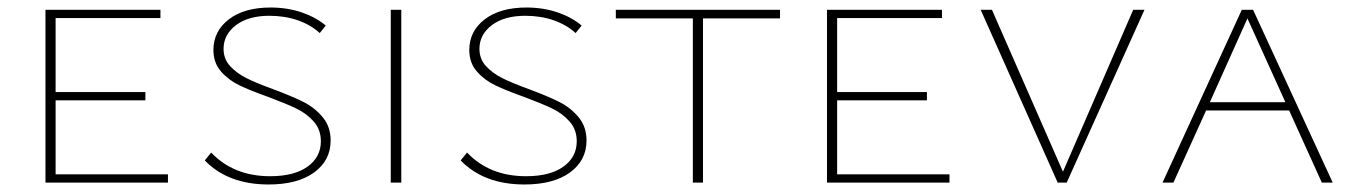

<svg xmlns="http://www.w3.org/2000/svg" viewBox="-20 -486 3604 511"><path d="M427 -22V0H101V-460H407V-438H128V-241H367V-219H128V-22Z M694 -228Q646 -245 617 -259Q588 -273 568 -296Q548 -319 548 -353Q548 -403 589 -434.5Q630 -466 700 -466Q745 -466 783 -453Q821 -440 847 -418L831 -398Q807 -420 772.5 -432Q738 -444 697 -444Q641 -444 608 -419Q575 -394 575 -356Q575 -329 592.5 -310Q610 -291 636 -278Q662 -265 706 -249Q757 -230 787 -215Q817 -200 838.5 -174.5Q860 -149 860 -112Q860 -59 816 -27Q772 5 695 5Q587 5 525 -59L542 -80Q602 -17 699 -17Q763 -17 798.5 -42.5Q834 -68 834 -110Q834 -141 815 -162.5Q796 -184 769 -197Q742 -210 694 -228Z M1020 -460H1048V0H1020Z M1375 -228Q1327 -245 1298 -259Q1269 -273 1249 -296Q1229 -319 1229 -353Q1229 -403 1270 -434.5Q1311 -466 1381 -466Q1426 -466 1464 -453Q1502 -440 1528 -418L1512 -398Q1488 -420 1453.5 -432Q1419 -444 1378 -444Q1322 -444 1289 -419Q1256 -394 1256 -356Q1256 -329 1273.5 -310Q1291 -291 1317 -278Q1343 -265 1387 -249Q1438 -230 1468 -215Q1498 -200 1519.5 -174.5Q1541 -149 1541 -112Q1541 -59 1497 -27Q1453 5 1376 5Q1268 5 1206 -59L1223 -80Q1283 -17 1380 -17Q1444 -17 1479.5 -42.5Q1515 -68 1515 -110Q1515 -141 1496 -162.5Q1477 -184 1450 -197Q1423 -210 1375 -228Z M2056 -437H1851V0H1824V-437H1619V-460H2056Z M2507 -22V0H2181V-460H2487V-438H2208V-241H2447V-219H2208V-22Z M3026 -460 2819 0H2795L2590 -460H2620L2809 -29L2996 -460Z M3411 -192H3190L3103 0H3074L3285 -460H3315L3527 0H3498ZM3401 -214 3300 -437 3200 -214Z"/></svg>

Font: Ysabeau SC Extralight
Style: Regular
Weight: 200
Designer: Christian Thalmann (Catharsis Fonts)
Version: Version 0.003